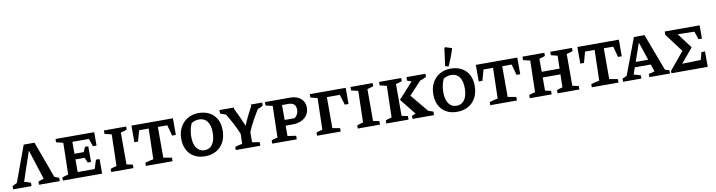

<svg xmlns="http://www.w3.org/2000/svg" viewBox="-28 -1608 8986 2411"><g transform="rotate(-10 4465.0 -403.0)"><path d="M-1 0V-41L59 -71L227 -530H365L536 -64Q564 -55 594 -42V0H329V-41L400 -65L278 -444L151 -69Q194 -58 234 -42V0Z M1088 -186H1134V0H633V-39Q674 -55 712 -62L721 -466L633 -488V-530H1126V-359H1080L1046 -458H835V-306H953L980 -369H1022V-169H980L952 -234H835V-73H1052Z M1250 0V-40Q1284 -54 1328 -63L1338 -465L1250 -486V-530H1533V-490Q1517 -484 1500 -479Q1483 -474 1455 -467V-61L1533 -45V0Z M2130 -530V-318H2083L2045 -456H1925V-64L2032 -45V0H1692V-40Q1718 -48 1744.5 -55Q1771 -62 1798 -66L1808 -456H1686L1648 -318H1601V-530Z M2445 10Q2367 10 2309 -22.5Q2251 -55 2219.5 -115Q2188 -175 2188 -258Q2188 -343 2223 -406Q2258 -469 2318.5 -504Q2379 -539 2457 -539Q2537 -539 2596 -507Q2655 -475 2687 -415.5Q2719 -356 2719 -275Q2719 -188 2685.5 -124Q2652 -60 2590.5 -25Q2529 10 2445 10ZM2454 -66Q2518 -66 2554.5 -118.5Q2591 -171 2591 -267Q2591 -359 2554.5 -409Q2518 -459 2449 -459Q2426 -459 2401 -452Q2376 -445 2352 -431Q2316 -352 2316 -261Q2316 -169 2352.5 -117.5Q2389 -66 2454 -66Z M2838 0V-40Q2861 -47 2883.5 -53Q2906 -59 2931 -63L2934 -190Q2877 -328 2794 -460L2723 -486V-530H2907V-511Q2936 -453 2962 -397Q2988 -341 3013 -279Q3036 -336 3063 -392Q3090 -448 3124 -511V-530H3268V-491Q3237 -471 3201 -459Q3158 -392 3122 -325Q3086 -258 3057 -190V-61L3151 -45V0Z M3623 -530Q3709 -530 3759.5 -487Q3810 -444 3810 -370Q3810 -317 3783 -277Q3756 -237 3708 -215Q3660 -193 3595 -193H3508V-61L3616 -45V0H3303V-40Q3317 -48 3335.5 -53.5Q3354 -59 3381 -63L3391 -465L3303 -486V-530ZM3590 -456H3508V-266H3635Q3685 -304 3685 -364Q3685 -456 3590 -456Z M3875 0V-40Q3909 -54 3953 -63L3963 -465L3875 -486V-530H4333V-324H4285L4245 -456H4080V-61L4176 -44V0Z M4394 0V-40Q4428 -54 4472 -63L4482 -465L4394 -486V-530H4677V-490Q4661 -484 4644 -479Q4627 -474 4599 -467V-61L4677 -45V0Z M4758 0V-40Q4792 -54 4836 -63L4846 -465L4758 -486V-530H5041V-490Q5025 -484 5008 -479Q4991 -474 4963 -467V-61L5041 -45V0ZM5092 0V-40Q5116 -51 5141 -59L4978 -263L5162 -466L5108 -485V-530H5350V-491Q5310 -469 5270 -457L5116 -292L5303 -66L5366 -45V0Z M5659 10Q5581 10 5523 -22.5Q5465 -55 5433.5 -115Q5402 -175 5402 -258Q5402 -343 5437 -406Q5472 -469 5532.5 -504Q5593 -539 5671 -539Q5751 -539 5810 -507Q5869 -475 5901 -415.5Q5933 -356 5933 -275Q5933 -188 5899.5 -124Q5866 -60 5804.5 -25Q5743 10 5659 10ZM5668 -66Q5732 -66 5768.5 -118.5Q5805 -171 5805 -267Q5805 -359 5768.5 -409Q5732 -459 5663 -459Q5640 -459 5615 -452Q5590 -445 5566 -431Q5530 -352 5530 -261Q5530 -169 5566.5 -117.5Q5603 -66 5668 -66ZM5653 -570 5610 -581 5640 -805 5650 -816 5736 -789Q5719 -733 5698 -678Q5677 -623 5653 -570Z M6521 -530V-318H6474L6436 -456H6316V-64L6423 -45V0H6083V-40Q6109 -48 6135.5 -55Q6162 -62 6189 -66L6199 -456H6077L6039 -318H5992V-530Z M6587 0V-40Q6621 -54 6665 -63L6675 -465L6587 -486V-530H6866V-490Q6849 -483 6833 -478.5Q6817 -474 6792 -467V-301H7020L7024 -465L6941 -486V-530H7219V-490Q7202 -483 7182 -477Q7162 -471 7140 -467V-61L7219 -45V0H6941V-40Q6961 -48 6978 -53.5Q6995 -59 7014 -63L7018 -228H6792V-61L6866 -45V0Z M7816 -530V-318H7769L7731 -456H7611V-64L7718 -45V0H7378V-40Q7404 -48 7430.5 -55Q7457 -62 7484 -66L7494 -456H7372L7334 -318H7287V-530Z M8320 -59Q8334 -55 8344.5 -51.5Q8355 -48 8375 -41V0H8112V-40L8188 -60L8157 -153H7953L7923 -65Q7947 -60 7968 -54Q7989 -48 8010 -41V0H7777V-40L7834 -66L8008 -530H8143ZM7976 -218H8135L8057 -450Z M8811 -197H8856V0H8393V-30L8578 -253L8401 -488V-531H8846V-362H8802L8768 -464L8555 -469L8696 -282V-272L8547 -94L8784 -100Z"/></g></svg>

Font: Piazzolla SC SemiBold
Style: Regular
Weight: 600
Designer: Juan Pablo del Peral
Foundry: Huerta Tipografica
Version: Version 1.330